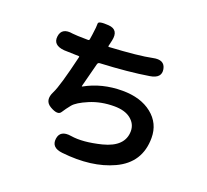

<svg xmlns="http://www.w3.org/2000/svg" viewBox="-141 -962 1281 1191"><g transform="rotate(20 500.0 -366.5)"><path d="M381 52Q306 44 314 -17Q322 -77 397 -65Q476 -52 597 -82Q735 -117 735 -220Q735 -267 696 -298.5Q657 -330 586 -330Q499 -330 426.5 -299.5Q354 -269 331 -240Q309 -213 291 -185Q274 -157 220 -188Q167 -218 201 -284Q227 -335 276 -542Q277 -547 272 -547Q180 -549 174 -550Q98 -557 106 -617Q114 -678 189 -665Q209 -662 292 -661Q300 -661 301 -669L306 -702Q314 -758 313 -776.5Q312 -795 381 -790Q450 -785 433 -708L424 -669Q423 -664 428 -664Q623 -675 708 -693Q782 -709 793 -651Q804 -593 729 -581Q595 -559 409 -550Q398 -549 395 -538L354 -380Q353 -375 357 -377Q466 -438 601 -438Q722 -438 796 -379Q870 -320 870 -224Q870 -60 721 9Q581 74 381 52Z"/></g></svg>

Font: Resource Han Rounded JP
Style: Bold
Weight: 700
Designer: Cyano Hao (round all glyphs); Ryoko NISHIZUKA 西塚涼子 (kana, bopomofo & ideographs); Paul D. Hunt (Latin, Greek & Cyrillic)
Foundry: Cyano Hao
Version: 0.990